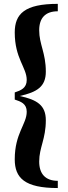

<svg xmlns="http://www.w3.org/2000/svg" viewBox="-20 -800 342 970"><path d="M272 150V113.5C210 113.5 178 79 178 16C178 -55 211.5 -97.5 211.5 -192.5C211.5 -268.5 167 -296 79.5 -315C167 -334.5 211.5 -362 211.5 -438C211.5 -533 178 -576 178 -647C178 -710 210 -743 272 -743V-780.5C104.5 -780.5 54.5 -730 54.5 -636C54.5 -504.5 115 -459 115 -396C115 -355 85 -343 54.5 -333V-297C85 -287 115 -276.5 115 -235.5C115 -172.5 54.5 -126.5 54.5 5C54.5 99 104.5 150 272 150Z"/></svg>

Font: Bodoni* 06pt Medium
Style: Regular
Weight: 500
Version: Version 2.3